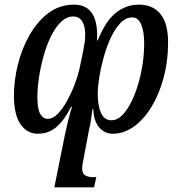

<svg xmlns="http://www.w3.org/2000/svg" viewBox="-20 -567 761 827"><path d="M579 -547Q638 -547 671 -507Q704 -467 704 -383Q704 -304 685 -233Q666 -162 633 -107.5Q600 -53 557 -22Q514 9 465 9Q431 9 407.5 -18Q384 -45 382 -96H378Q375 -69 371.5 -47Q368 -25 363 -6L342 106Q339 120 336.5 134Q334 148 334 158Q334 181 347 188.5Q360 196 381 196H395L385 240H214L261 7Q266 -17 273.5 -47.5Q281 -78 290 -107H286Q259 -52 225 -21.5Q191 9 143 9Q96 9 68 -32.5Q40 -74 40 -155Q40 -222 57.5 -291Q75 -360 108.5 -418Q142 -476 189.5 -511.5Q237 -547 299 -547Q406 -547 398 -393H401Q435 -477 479 -512Q523 -547 579 -547ZM295 -496Q267 -496 243 -473Q219 -450 200 -411.5Q181 -373 168 -326.5Q155 -280 148 -233.5Q141 -187 141 -148Q141 -97 153.5 -76Q166 -55 185 -55Q208 -55 230 -78Q252 -101 270.5 -135.5Q289 -170 302.5 -206Q316 -242 322 -269L337 -341Q341 -362 344 -380Q347 -398 347 -418Q347 -454 334 -475Q321 -496 295 -496ZM550 -492Q522 -492 499 -468Q476 -444 458 -406Q440 -368 427.5 -323.5Q415 -279 408 -236Q401 -193 401 -162Q401 -112 415 -80.5Q429 -49 460 -49Q489 -49 514.5 -79.5Q540 -110 559.5 -159Q579 -208 590 -266Q601 -324 601 -379Q601 -432 588 -462Q575 -492 550 -492Z"/></svg>

Font: Noto Serif ExtraCondensed Medium
Style: Italic
Weight: 500
Width: 2
Italic angle: -12°
Designer: Monotype Design Team
Foundry: Monotype Imaging Inc.
Version: Version 2.013; ttfautohint (v1.8.4.7-5d5b)